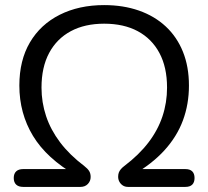

<svg xmlns="http://www.w3.org/2000/svg" viewBox="-20 -734 818 754"><path d="M71 0Q53 0 43.5 -9Q34 -18 34 -35Q34 -52 43.5 -61Q53 -70 71 -70H279V-45Q163 -112 109.5 -200.5Q56 -289 56 -398Q56 -497 97.5 -567.5Q139 -638 214.5 -676Q290 -714 389 -714Q464 -714 525.5 -692.5Q587 -671 631 -630Q675 -589 698.5 -530.5Q722 -472 722 -398Q722 -325 698.5 -261.5Q675 -198 626 -144Q577 -90 499 -45V-70H708Q726 -70 735 -61Q744 -52 744 -35Q744 -18 735 -9Q726 0 708 0H483Q471 0 462.5 -5.5Q454 -11 449 -20Q444 -29 444 -40Q444 -49 446.5 -56Q449 -63 454.5 -69.5Q460 -76 468 -82Q526 -126 563 -174.5Q600 -223 618 -277Q636 -331 636 -390Q636 -470 606 -526Q576 -582 521 -611.5Q466 -641 389 -641Q313 -641 258 -611.5Q203 -582 173 -526Q143 -470 143 -390Q143 -332 161 -278Q179 -224 216 -175Q253 -126 311 -82Q324 -72 330 -62.5Q336 -53 336 -39Q336 -23 325 -11.5Q314 0 296 0Z"/></svg>

Font: Nunito
Style: Regular
Weight: 400
Designer: Vernon Adams
Foundry: Vernon Adams
Version: Version 3.602